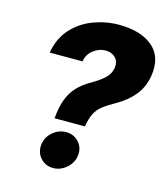

<svg xmlns="http://www.w3.org/2000/svg" viewBox="-111 -824 807 923"><g transform="rotate(15 292.0 -363.0)"><path d="M183.9 -222.7Q188.9 -280.9 204 -319.8Q219.1 -358.7 244.5 -385.1Q269.9 -411.6 305.8 -432.2Q345.9 -454.9 370.6 -477.3Q395.2 -499.6 400.6 -530.5Q405.5 -562.1 386.9 -581.5Q368.3 -600.9 337.4 -600.9Q305.4 -600.9 277.3 -579.7Q249.3 -558.6 242.9 -521.7H79.5Q92.7 -596.2 136.5 -643.8Q180.4 -691.4 241.7 -714.3Q302.9 -737.2 367.9 -737.2Q477.3 -737.2 536.8 -686.3Q596.2 -635.3 580.3 -538.7Q570.7 -481.5 536.6 -440.2Q502.5 -398.8 447.8 -368.3Q411.2 -347.7 388.8 -330.1Q366.5 -312.5 354.2 -288.2Q342 -263.8 334.9 -222.7ZM239.3 10.3Q200.6 10.3 176.1 -16.5Q151.6 -43.3 154.8 -82Q158.4 -120 188 -146.5Q217.7 -172.9 256.4 -172.9Q293.3 -172.9 318.2 -146.3Q343 -119.7 339.5 -82Q335.9 -43.3 305.6 -16.5Q275.2 10.3 239.3 10.3Z"/></g></svg>

Font: Inter UI Extra Bold
Style: Italic
Weight: 800
Italic angle: 9.39999°
Designer: Rasmus Andersson
Foundry: rsms
Version: 3.2;8d6f07862